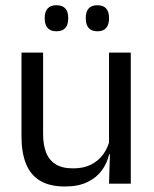

<svg xmlns="http://www.w3.org/2000/svg" viewBox="-20 -684 573 715"><path d="M140.5 -488V-184.5Q140.5 -146 151.2 -117.2Q162 -88.5 186.5 -72.8Q211 -57 252.5 -57Q291.5 -57 319.5 -71.2Q347.5 -85.5 365.2 -110.5Q383 -135.5 389.5 -167L404 -109.5H386.5Q379 -76.5 359 -49.2Q339 -22 305.2 -5.8Q271.5 10.5 222 10.5Q164.5 10.5 128.8 -11.2Q93 -33 76.5 -74.8Q60 -116.5 60 -175.5V-488ZM467 -488V0H386L389.5 -117L386 -122V-488ZM190 -567.5Q168.5 -567.5 157.5 -579.8Q146.5 -592 146.5 -614.5V-618Q146.5 -640.5 157.5 -652.5Q168.5 -664.5 190 -664.5Q212.5 -664.5 223.2 -652.5Q234 -640.5 234 -618V-614.5Q234 -592 223.2 -579.8Q212.5 -567.5 190 -567.5ZM343 -567.5Q321 -567.5 310.2 -579.8Q299.5 -592 299.5 -614.5V-618Q299.5 -640.5 310.2 -652.5Q321 -664.5 343 -664.5Q364.5 -664.5 375.2 -652.5Q386 -640.5 386 -618V-614.5Q386 -592 375.2 -579.8Q364.5 -567.5 343 -567.5Z"/></svg>

Font: Anek Bangla
Style: Regular
Weight: 400
Designer: Sulekha Rajkumar (Bangla), Yesha Goshar (Latin)
Foundry: Ek Type
Version: Version 1.003